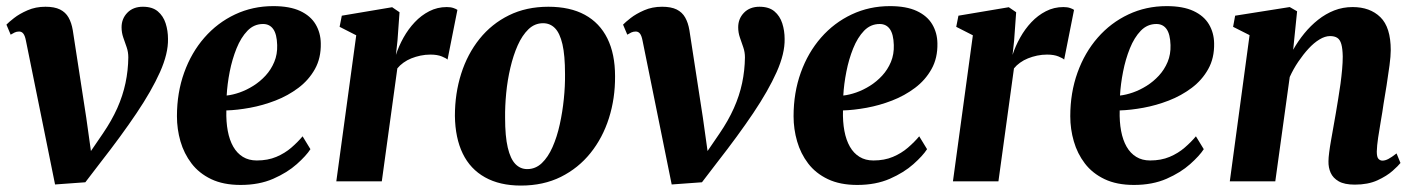

<svg xmlns="http://www.w3.org/2000/svg" viewBox="-22 -578 4510 612"><path d="M60.5 -449Q57.5 -464.5 52.2 -471Q47 -477.5 39 -477.5Q31 -477.5 24.8 -474.5Q18.5 -471.5 12 -467.5L-1.5 -499.5Q5.5 -507 22.8 -520.5Q40 -534 65.8 -545.2Q91.5 -556.5 123 -556.5Q151.5 -556.5 169.2 -547.8Q187 -539 196.5 -522.2Q206 -505.5 210 -481.5L253 -202.5L274.5 -49L235 -48.5L306 -152.5Q334 -193.5 351.8 -233.2Q369.5 -273 378 -313.2Q386.5 -353.5 387 -395Q387 -412 381.8 -427.2Q376.5 -442.5 371 -458.2Q365.5 -474 365.5 -491Q365.5 -518.5 384 -537.5Q402.5 -556.5 433.5 -556.5Q463.5 -556.5 481 -541.8Q498.5 -527 506 -503.5Q513.5 -480 513.5 -454Q514.5 -407.5 488 -348.2Q461.5 -289 413.2 -217.2Q365 -145.5 299 -61L250 3L153.5 10L118 -165.5Z M967.5 -102.5Q954 -81.5 924 -54.8Q894 -28 849 -8.2Q804 11.5 745 11.5Q690 11.5 651.2 -7Q612.5 -25.5 588.5 -57Q564.5 -88.5 553.2 -127.5Q542 -166.5 542 -207.5Q542 -282.5 565 -346.5Q588 -410.5 629.5 -458Q671 -505.5 727.2 -532Q783.5 -558.5 849 -558.5Q901.5 -558.5 934.8 -543Q968 -527.5 984 -500.5Q1000 -473.5 1000.5 -440Q1001.5 -393 981.8 -357.8Q962 -322.5 929 -297.8Q896 -273 856 -257.5Q816 -242 775 -234.5Q734 -227 699.5 -226Q698.5 -190 704 -160.8Q709.5 -131.5 721.5 -110.5Q733.5 -89.5 752.2 -78Q771 -66.5 796.5 -66.5Q831.5 -66.5 858.8 -78Q886 -89.5 906.8 -107.5Q927.5 -125.5 942.5 -143.5ZM816.5 -501.5Q787.5 -501.5 766.8 -480Q746 -458.5 732 -423.8Q718 -389 710.2 -349.5Q702.5 -310 700.5 -273.5Q719.5 -275.5 741.8 -283.2Q764 -291 785.5 -304.5Q807 -318 824.5 -337Q842 -356 852.2 -380.5Q862.5 -405 861.5 -434.5Q860.5 -469 849 -485.2Q837.5 -501.5 816.5 -501.5Z M1050 0 1113.5 -465.5 1060.5 -492.5 1067.5 -528 1228 -555 1251.5 -539 1245 -448.5 1240 -403Q1249 -431 1264.2 -458.2Q1279.5 -485.5 1300 -507.2Q1320.5 -529 1346.2 -542.2Q1372 -555.5 1402 -555.5Q1414.5 -555.5 1423.2 -552.5Q1432 -549.5 1436 -546.5L1404.5 -388Q1401 -392 1386.5 -398Q1372 -404 1350 -404Q1334 -404 1318.5 -400.8Q1303 -397.5 1289.2 -392Q1275.5 -386.5 1264 -378.2Q1252.5 -370 1244.5 -360L1195 0Z M1726 -556.5Q1795 -556.5 1842.2 -530.8Q1889.5 -505 1914 -455.5Q1938.5 -406 1938.5 -335Q1939 -264.5 1919 -201.5Q1899 -138.5 1860.2 -90.2Q1821.5 -42 1765.8 -14.2Q1710 13.5 1638.5 13.5Q1571 13.5 1524 -12.8Q1477 -39 1453 -88.5Q1429 -138 1428 -208.5Q1428 -280 1448 -343Q1468 -406 1506.5 -454Q1545 -502 1600.2 -529.2Q1655.5 -556.5 1726 -556.5ZM1709 -504Q1682.5 -504 1662.5 -484.8Q1642.5 -465.5 1628.2 -433.5Q1614 -401.5 1604.8 -362Q1595.5 -322.5 1591.5 -281Q1587.5 -239.5 1588 -202Q1588 -143.5 1596.5 -107.5Q1605 -71.5 1620.8 -55.2Q1636.5 -39 1658.5 -39Q1685 -39 1705 -58Q1725 -77 1739.2 -109.2Q1753.5 -141.5 1762.2 -181.2Q1771 -221 1775.2 -262.5Q1779.5 -304 1779 -342Q1779 -401.5 1770.8 -437Q1762.5 -472.5 1747 -488.2Q1731.5 -504 1709 -504Z M2026 -449Q2023 -464.5 2017.8 -471Q2012.5 -477.5 2004.5 -477.5Q1996.5 -477.5 1990.2 -474.5Q1984 -471.5 1977.5 -467.5L1964 -499.5Q1971 -507 1988.2 -520.5Q2005.5 -534 2031.2 -545.2Q2057 -556.5 2088.5 -556.5Q2117 -556.5 2134.8 -547.8Q2152.5 -539 2162 -522.2Q2171.5 -505.5 2175.5 -481.5L2218.5 -202.5L2240 -49L2200.5 -48.5L2271.5 -152.5Q2299.5 -193.5 2317.2 -233.2Q2335 -273 2343.5 -313.2Q2352 -353.5 2352.5 -395Q2352.5 -412 2347.2 -427.2Q2342 -442.5 2336.5 -458.2Q2331 -474 2331 -491Q2331 -518.5 2349.5 -537.5Q2368 -556.5 2399 -556.5Q2429 -556.5 2446.5 -541.8Q2464 -527 2471.5 -503.5Q2479 -480 2479 -454Q2480 -407.5 2453.5 -348.2Q2427 -289 2378.8 -217.2Q2330.5 -145.5 2264.5 -61L2215.5 3L2119 10L2083.5 -165.5Z M2933 -102.5Q2919.5 -81.5 2889.5 -54.8Q2859.5 -28 2814.5 -8.2Q2769.5 11.5 2710.5 11.5Q2655.5 11.5 2616.8 -7Q2578 -25.5 2554 -57Q2530 -88.5 2518.8 -127.5Q2507.5 -166.5 2507.5 -207.5Q2507.5 -282.5 2530.5 -346.5Q2553.5 -410.5 2595 -458Q2636.5 -505.5 2692.8 -532Q2749 -558.5 2814.5 -558.5Q2867 -558.5 2900.2 -543Q2933.5 -527.5 2949.5 -500.5Q2965.5 -473.5 2966 -440Q2967 -393 2947.2 -357.8Q2927.5 -322.5 2894.5 -297.8Q2861.5 -273 2821.5 -257.5Q2781.5 -242 2740.5 -234.5Q2699.5 -227 2665 -226Q2664 -190 2669.5 -160.8Q2675 -131.5 2687 -110.5Q2699 -89.5 2717.8 -78Q2736.5 -66.5 2762 -66.5Q2797 -66.5 2824.2 -78Q2851.5 -89.5 2872.2 -107.5Q2893 -125.5 2908 -143.5ZM2782 -501.5Q2753 -501.5 2732.2 -480Q2711.5 -458.5 2697.5 -423.8Q2683.5 -389 2675.8 -349.5Q2668 -310 2666 -273.5Q2685 -275.5 2707.2 -283.2Q2729.5 -291 2751 -304.5Q2772.5 -318 2790 -337Q2807.5 -356 2817.8 -380.5Q2828 -405 2827 -434.5Q2826 -469 2814.5 -485.2Q2803 -501.5 2782 -501.5Z M3015.5 0 3079 -465.5 3026 -492.5 3033 -528 3193.5 -555 3217 -539 3210.5 -448.5 3205.5 -403Q3214.5 -431 3229.8 -458.2Q3245 -485.5 3265.5 -507.2Q3286 -529 3311.8 -542.2Q3337.5 -555.5 3367.5 -555.5Q3380 -555.5 3388.8 -552.5Q3397.5 -549.5 3401.5 -546.5L3370 -388Q3366.5 -392 3352 -398Q3337.5 -404 3315.5 -404Q3299.5 -404 3284 -400.8Q3268.5 -397.5 3254.8 -392Q3241 -386.5 3229.5 -378.2Q3218 -370 3210 -360L3160.5 0Z M3815 -102.5Q3801.5 -81.5 3771.5 -54.8Q3741.5 -28 3696.5 -8.2Q3651.5 11.5 3592.5 11.5Q3537.5 11.5 3498.8 -7Q3460 -25.5 3436 -57Q3412 -88.5 3400.8 -127.5Q3389.5 -166.5 3389.5 -207.5Q3389.5 -282.5 3412.5 -346.5Q3435.5 -410.5 3477 -458Q3518.5 -505.5 3574.8 -532Q3631 -558.5 3696.5 -558.5Q3749 -558.5 3782.2 -543Q3815.5 -527.5 3831.5 -500.5Q3847.5 -473.5 3848 -440Q3849 -393 3829.2 -357.8Q3809.5 -322.5 3776.5 -297.8Q3743.5 -273 3703.5 -257.5Q3663.5 -242 3622.5 -234.5Q3581.5 -227 3547 -226Q3546 -190 3551.5 -160.8Q3557 -131.5 3569 -110.5Q3581 -89.5 3599.8 -78Q3618.5 -66.5 3644 -66.5Q3679 -66.5 3706.2 -78Q3733.5 -89.5 3754.2 -107.5Q3775 -125.5 3790 -143.5ZM3664 -501.5Q3635 -501.5 3614.2 -480Q3593.5 -458.5 3579.5 -423.8Q3565.5 -389 3557.8 -349.5Q3550 -310 3548 -273.5Q3567 -275.5 3589.2 -283.2Q3611.5 -291 3633 -304.5Q3654.5 -318 3672 -337Q3689.5 -356 3699.8 -380.5Q3710 -405 3709 -434.5Q3708 -469 3696.5 -485.2Q3685 -501.5 3664 -501.5Z M4100 -419.5Q4115.5 -447 4135.5 -471.5Q4155.5 -496 4179.5 -515Q4203.5 -534 4231 -544.8Q4258.5 -555.5 4289.5 -555.5Q4345 -555.5 4378 -523.2Q4411 -491 4411 -418Q4411 -399.5 4407 -369.2Q4403 -339 4397.8 -306.2Q4392.5 -273.5 4388 -246.5Q4384.5 -221 4379.5 -193Q4374.5 -165 4370.8 -139.2Q4367 -113.5 4366.5 -95Q4366.5 -77 4372 -71.5Q4377.5 -66 4384.5 -66Q4393 -66 4403.2 -71.2Q4413.5 -76.5 4429.5 -89L4442 -58.5Q4435.5 -50 4417 -33.5Q4398.5 -17 4368.5 -3.2Q4338.5 10.5 4296.5 10.5Q4263.5 10.5 4245.2 0Q4227 -10.5 4219.5 -27.2Q4212 -44 4212.5 -64Q4212.5 -75 4214.8 -92.5Q4217 -110 4220.8 -131.2Q4224.5 -152.5 4228.5 -174.8Q4232.5 -197 4236 -217.5Q4239.5 -239 4243.5 -262.8Q4247.5 -286.5 4250.8 -310.5Q4254 -334.5 4256 -356.8Q4258 -379 4258 -398Q4257.5 -423 4253.5 -437.2Q4249.5 -451.5 4240.8 -457.2Q4232 -463 4217.5 -463Q4201.5 -463 4183.8 -452.2Q4166 -441.5 4149 -423Q4132 -404.5 4116.2 -381.2Q4100.5 -358 4089 -332.5L4043 0H3898L3961 -466L3908.5 -492.5L3915 -528L4089 -555.5L4112.5 -542Z"/></svg>

Font: Merriweather 48pt ExtraBold
Style: Italic
Weight: 800
Italic angle: -7.8°
Version: Version 2.101